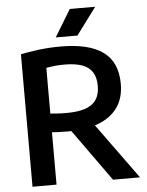

<svg xmlns="http://www.w3.org/2000/svg" viewBox="-62 -997 799 1047"><g transform="rotate(-5 338.0 -474.0)"><path d="M73 0V-725Q104.5 -731.5 140 -737Q175.5 -742.5 213.8 -745.5Q252 -748.5 292 -748.5Q447 -748.5 524.2 -692.2Q601.5 -636 601.5 -517Q601.5 -440 564.8 -388Q528 -336 458.8 -309.8Q389.5 -283.5 291.5 -283.5Q266 -283.5 246 -284.5Q226 -285.5 204.5 -286.5V0ZM513.5 0 267.5 -344H412L661.5 0ZM293.5 -384.5Q387.5 -384.5 431.5 -416.2Q475.5 -448 475.5 -517Q475.5 -563 457.2 -592Q439 -621 401.2 -634.8Q363.5 -648.5 305 -648.5Q275 -648.5 251.2 -646Q227.5 -643.5 204.5 -639.5V-389Q220.5 -387.5 234.2 -386.5Q248 -385.5 262.2 -385Q276.5 -384.5 293.5 -384.5ZM270 -800 360 -948H499L389 -800Z"/></g></svg>

Font: Encode Sans SC Condensed Thin SemiBold
Style: Regular
Weight: 600
Version: Version 3.002